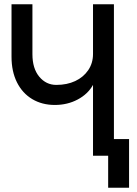

<svg xmlns="http://www.w3.org/2000/svg" viewBox="-20 -730 640 900"><path d="M416 0V-332Q392 -289 344 -263.5Q296 -238 237 -238Q177 -238 131 -265.5Q85 -293 59.5 -344Q34 -395 34 -464V-710H132V-476Q132 -409 164 -370.5Q196 -332 244 -332Q294 -332 332.5 -350Q371 -368 393.5 -401Q416 -434 416 -477V-710H514V-78H585V150H487V0Z"/></svg>

Font: Geist Mono Medium
Style: Regular
Weight: 500
Monospace: yes
Designer: Basement.studio, Andrés Briganti, Mateo Zaragoza
Foundry: Basement.studio, Vercel, Andrés Briganti, Guido Ferreyra, Mateo Zaragoza
Version: Version 1.500; ttfautohint (v1.8.4.7-5d5b)